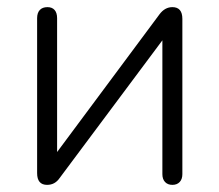

<svg xmlns="http://www.w3.org/2000/svg" viewBox="-20 -512 615 538"><path d="M84 -27V-461Q84 -476 91.5 -484Q99 -492 113 -492Q126 -492 133 -484Q140 -476 140 -461V-86L427 -472Q442 -492 463 -492Q491 -492 491 -459V-24Q491 -10 483.5 -2Q476 6 463 6Q450 6 442.5 -2Q435 -10 435 -24V-399L147 -13Q134 6 112 6Q84 6 84 -27Z"/></svg>

Font: SN Pro Light
Style: Regular
Weight: 300
Designer: Tobias Whetton
Foundry: Supernotes
Version: Version 1.002